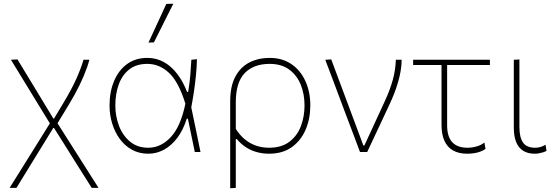

<svg xmlns="http://www.w3.org/2000/svg" viewBox="-20 -814 2966 1028"><path d="M31.5 192Q42 175 55 154.2Q68 133.5 82.8 109.8Q97.5 86 114 59.8Q130.5 33.5 148.2 5Q166 -23.5 185 -54L247 -153.5L186.5 -252Q150 -311.5 112.5 -373.2Q75 -435 38.5 -494L73.5 -496Q95 -460.5 123.2 -414Q151.5 -367.5 178.5 -323.2Q205.5 -279 223 -249.5L265.5 -179.5H269.5L319 -262Q365.5 -339.5 390 -395Q414.5 -450.5 427 -494H458.5Q453.5 -474.5 445.8 -452.5Q438 -430.5 428 -406.8Q418 -383 405.8 -357.8Q393.5 -332.5 378.8 -306Q364 -279.5 347.5 -252L288 -154L374.5 -17.5Q405 30 427.5 65.8Q450 101.5 469.2 131.5Q488.5 161.5 507.5 192H471Q455.5 167 439.8 142.2Q424 117.5 408.5 93Q393 68.5 377.2 43.2Q361.5 18 345.5 -7.5L269.5 -128.5H265L214 -45.5Q164.5 35 129.5 92Q94.5 149 68 192Z M774 9Q725.5 9 687 -12Q648.5 -33 621.8 -69.5Q595 -106 580.8 -152.2Q566.5 -198.5 566.5 -249Q566.5 -322.5 590.8 -380.2Q615 -438 660.2 -471Q705.5 -504 769 -504Q817.5 -504 857.8 -481.5Q898 -459 929 -418.2Q960 -377.5 981.5 -322H987.5Q995.5 -369.5 999 -412.8Q1002.5 -456 1004.5 -494L1034.5 -497Q1033.5 -453.5 1029 -408.8Q1024.5 -364 1017.8 -319.5Q1011 -275 1002.5 -231L1002 -249Q1015 -186.5 1028 -124.5Q1041 -62.5 1053.5 0H1023Q1013.5 -45 1004.5 -89.5Q995.5 -134 986 -178.5H980Q960.5 -117 928.8 -75.2Q897 -33.5 857.5 -12.2Q818 9 774 9ZM774 -23Q842 -23 895 -80.5Q948 -138 972.5 -259Q936.5 -375.5 885 -423.8Q833.5 -472 769 -472Q709.5 -472 671.5 -441.8Q633.5 -411.5 615.5 -361Q597.5 -310.5 597.5 -249Q597.5 -192 617.2 -140.2Q637 -88.5 676.2 -55.8Q715.5 -23 774 -23ZM775 -586Q799 -638 823 -690Q847 -742 870.5 -793L908 -794Q890.5 -759.5 873.2 -725Q856 -690.5 838.8 -656.2Q821.5 -622 804 -587Z M1212.5 194Q1212.5 137.5 1212.5 84.5Q1212.5 31.5 1212.5 -29V-271Q1212.5 -352.5 1240.2 -404Q1268 -455.5 1315.8 -479.8Q1363.5 -504 1424 -504Q1491 -504 1539.8 -471Q1588.5 -438 1615 -380.2Q1641.5 -322.5 1641.5 -249Q1641.5 -179.5 1616.8 -120.8Q1592 -62 1542.8 -26.5Q1493.5 9 1420.5 9Q1385 9 1353.5 0Q1322 -9 1295.5 -26.5Q1269 -44 1248.5 -69H1242.5V-29Q1242.5 31.5 1242.5 83.5Q1242.5 135.5 1242.5 192ZM1420.5 -23Q1487.5 -23 1529.5 -55Q1571.5 -87 1591 -138.5Q1610.5 -190 1610.5 -249Q1610.5 -310.5 1590 -361Q1569.5 -411.5 1528 -441.8Q1486.5 -472 1424 -472Q1338 -472 1290.2 -422.5Q1242.5 -373 1242.5 -265.5V-124Q1262.5 -92 1289 -69.5Q1315.5 -47 1348.5 -35Q1381.5 -23 1420.5 -23Z M1907.5 0Q1890 -47 1872 -94.8Q1854 -142.5 1837 -187L1804 -275Q1784 -328.5 1763 -384.5Q1742 -440.5 1721.5 -494L1753.5 -496Q1772.5 -445.5 1795.2 -384.2Q1818 -323 1841.8 -259.5Q1865.5 -196 1887.5 -137L1925.5 -35H1931L2040 -271.5Q2068 -332 2082.8 -385.2Q2097.5 -438.5 2099.5 -494H2130.5Q2130.5 -464.5 2125.2 -434.2Q2120 -404 2111.2 -374Q2102.5 -344 2091 -314.5Q2079.5 -285 2066.5 -257Q2036.5 -193 2006.5 -128.8Q1976.5 -64.5 1946 0Z M2481 9Q2436 9 2405.5 -8.5Q2375 -26 2359.5 -60.2Q2344 -94.5 2344 -145Q2344 -197 2344 -246.5Q2344 -296 2344 -340Q2344 -384 2344 -419.8Q2344 -455.5 2344 -480H2374Q2374 -395.5 2374 -311.5Q2374 -227.5 2374 -143Q2374 -82.5 2401.2 -52.8Q2428.5 -23 2483 -23Q2507.5 -23 2532 -30Q2556.5 -37 2573.5 -51L2579.5 -17Q2571 -10 2556.5 -4Q2542 2 2523 5.5Q2504 9 2481 9ZM2192 -466V-494H2603V-466Q2544 -466 2484 -466Q2424 -466 2367 -466H2352.5Z M2842.5 9Q2806.5 9 2781.5 -6.5Q2756.5 -22 2743.8 -53Q2731 -84 2731 -130Q2731 -173.5 2731 -205Q2731 -236.5 2731 -271Q2731 -332 2731 -385Q2731 -438 2731 -494L2761 -495.5Q2761 -433.5 2761 -377.5Q2761 -321.5 2761 -274.5Q2761 -227.5 2761 -191V-135Q2761 -78.5 2780.2 -50.8Q2799.5 -23 2845.5 -23Q2860 -23 2873.2 -26.8Q2886.5 -30.5 2901 -39L2906 -6Q2897.5 -1.5 2887 1.8Q2876.5 5 2865.2 7Q2854 9 2842.5 9Z"/></svg>

Font: Commissioner Thin
Style: Regular
Weight: 100
Designer: Kostas Bartsokas
Foundry: Kostas Bartsokas
Version: Version 1.001;gftools[0.9.23]